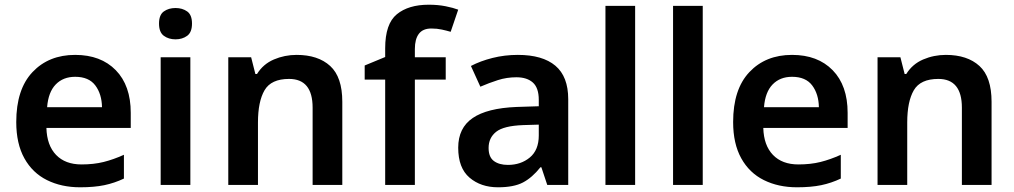

<svg xmlns="http://www.w3.org/2000/svg" viewBox="-20 -785 4306 815"><path d="M299 -552Q408 -552 471.5 -487Q535 -422 535 -306V-242H177Q179 -168 218 -127.5Q257 -87 326 -87Q378 -87 420 -97.5Q462 -108 506 -128V-27Q466 -8 423 1Q380 10 320 10Q241 10 179.5 -20.5Q118 -51 83.5 -113Q49 -175 49 -267Q49 -406 118 -479Q187 -552 299 -552ZM299 -459Q248 -459 216.5 -426.5Q185 -394 180 -330H413Q412 -386 384.5 -422.5Q357 -459 299 -459Z M725 -751Q754 -751 774.5 -736.5Q795 -722 795 -685Q795 -648 774.5 -633Q754 -618 725 -618Q696 -618 675.5 -633Q655 -648 655 -685Q655 -722 675.5 -736.5Q696 -751 725 -751ZM788 -542V0H662V-542Z M1239 -552Q1330 -552 1381.5 -505Q1433 -458 1433 -353V0H1307V-328Q1307 -450 1207 -450Q1131 -450 1103 -402Q1075 -354 1075 -265V0H949V-542H1046L1064 -471H1071Q1097 -513 1142.5 -532.5Q1188 -552 1239 -552Z M1872 -447H1741V0H1615V-447H1528V-507L1615 -543V-580Q1615 -684 1664.5 -724.5Q1714 -765 1800 -765Q1839 -765 1871.5 -758.5Q1904 -752 1925 -744L1893 -650Q1876 -655 1855.5 -659.5Q1835 -664 1811 -664Q1775 -664 1758 -641.5Q1741 -619 1741 -577V-542H1872Z M2178 -552Q2283 -552 2337.5 -506Q2392 -460 2392 -364V0H2303L2278 -75H2274Q2239 -31 2200 -10.5Q2161 10 2094 10Q2021 10 1973 -31Q1925 -72 1925 -158Q1925 -242 1986.5 -284Q2048 -326 2173 -331L2267 -334V-361Q2267 -412 2242 -434.5Q2217 -457 2172 -457Q2131 -457 2093.5 -445Q2056 -433 2019 -417L1979 -505Q2019 -526 2070.5 -539Q2122 -552 2178 -552ZM2201 -254Q2118 -251 2086 -225.5Q2054 -200 2054 -157Q2054 -118 2076.5 -101.5Q2099 -85 2136 -85Q2191 -85 2229 -116.5Q2267 -148 2267 -210V-256Z M2676 0H2550V-760H2676Z M2963 0H2837V-760H2963Z M3342 -552Q3451 -552 3514.5 -487Q3578 -422 3578 -306V-242H3220Q3222 -168 3261 -127.5Q3300 -87 3369 -87Q3421 -87 3463 -97.5Q3505 -108 3549 -128V-27Q3509 -8 3466 1Q3423 10 3363 10Q3284 10 3222.5 -20.5Q3161 -51 3126.5 -113Q3092 -175 3092 -267Q3092 -406 3161 -479Q3230 -552 3342 -552ZM3342 -459Q3291 -459 3259.5 -426.5Q3228 -394 3223 -330H3456Q3455 -386 3427.5 -422.5Q3400 -459 3342 -459Z M3995 -552Q4086 -552 4137.5 -505Q4189 -458 4189 -353V0H4063V-328Q4063 -450 3963 -450Q3887 -450 3859 -402Q3831 -354 3831 -265V0H3705V-542H3802L3820 -471H3827Q3853 -513 3898.5 -532.5Q3944 -552 3995 -552Z"/></svg>

Font: Noto Sans Gujarati SemiBold
Style: Regular
Weight: 600
Designer: Jelle Bosma - Monotype Design Team, Universal Thirst
Foundry: Monotype Imaging Inc.
Version: Version 2.106; ttfautohint (v1.8.4.7-5d5b)